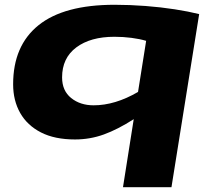

<svg xmlns="http://www.w3.org/2000/svg" viewBox="-20 -574 895 804"><path d="M814 -515 698 210H495L540 -75Q473 -32 415 -11Q357 10 294 10Q209 10 151.5 -19.5Q94 -49 64.5 -101Q35 -153 35 -221Q35 -383 141.5 -468.5Q248 -554 460 -554Q524 -554 589 -549Q654 -544 712 -535Q770 -526 814 -515ZM592 -403Q565 -411 530.5 -415.5Q496 -420 459 -420Q359 -420 299.5 -375.5Q240 -331 240 -250Q240 -194 278 -163.5Q316 -133 372 -133Q462 -133 558 -189Z"/></svg>

Font: Georama ExtraExtended
Style: Bold Italic
Weight: 700
Width: 8
Italic angle: -9°
Designer: Jean-Baptiste Levee
Foundry: Production Type
Version: Version 1.000